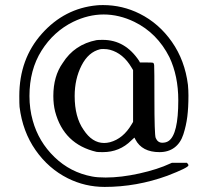

<svg xmlns="http://www.w3.org/2000/svg" viewBox="-20 -725 818 756"><path d="M722 -349Q722 -301 717.5 -265.5Q713 -230 702 -196Q691 -162 667 -144Q643 -126 608 -126Q539 -126 513 -176Q512 -177 511.5 -179Q511 -181 510 -182L509 -183Q504 -178 497 -172Q451 -126 385 -126Q366 -126 360 -127Q231 -157 197 -286Q190 -314 190 -347Q190 -425 227 -477Q273 -550 360 -567Q366 -568 385 -568Q473 -568 528 -485L531 -479H555Q580 -479 582 -478Q586 -477 587 -468Q588 -454 588 -338Q588 -195 593 -182Q601 -163 619 -163Q634 -163 644 -170Q682 -196 682 -330Q682 -426 647 -500Q599 -595 509 -639Q449 -668 388 -668Q328 -668 268 -639Q191 -601 143.5 -525.5Q96 -450 96 -347Q96 -296 109 -250Q132 -167 194.5 -106.5Q257 -46 343 -30Q363 -26 396 -26Q457 -26 529 -42Q601 -58 650 -81L657 -84H716Q722 -78 722 -74Q722 -65 639 -33Q518 11 392 11Q315 11 247 -23Q171 -61 120 -134Q69 -207 57 -304Q56 -314 56 -347Q56 -493 145 -592.5Q234 -692 361 -704Q369 -705 386 -705Q462 -705 530 -671Q606 -633 657 -560Q708 -487 720 -391Q722 -369 722 -349ZM413 -529Q402 -532 387 -532Q377 -532 374 -531Q328 -520 301 -467Q274 -414 274 -347Q274 -264 309 -214Q343 -162 390 -162Q401 -162 413 -165Q465 -179 498 -235L504 -245V-449L498 -459Q465 -515 413 -529Z"/></svg>

Font: MathJax_Main
Style: Regular
Weight: 400
Version: Version 1.1